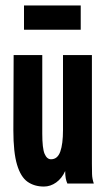

<svg xmlns="http://www.w3.org/2000/svg" viewBox="-20 -673 390 704"><path d="M141 11Q106 11 81 -6.5Q56 -24 42.5 -69Q29 -114 29 -195L30 -471H135V-183Q135 -129 143.5 -109Q152 -89 167 -89Q191 -89 201 -117Q211 -145 211 -196V-471H317V-73Q317 -53 317.5 -35Q318 -17 324 0H227Q223 -9 221 -19.5Q219 -30 219 -46Q207 -19 186 -4Q165 11 141 11ZM68 -564V-653H276V-564Z"/></svg>

Font: Inconsolata ExtraCondensed Black
Style: Regular
Weight: 900
Width: 2
Monospace: yes
Designer: Raph Levien, Cyreal, Brenton Simpson
Foundry: Raph Levien, Cyreal, Google
Version: Version 3.001; ttfautohint (v1.8.2.53-6de2)